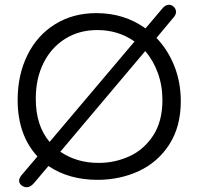

<svg xmlns="http://www.w3.org/2000/svg" viewBox="-20 -762 832 805"><path d="M738 -338Q738 -231 690 -156.5Q642 -82 562.5 -45Q483 -8 389 -8Q269 -8 183 -66L124 4Q108 23 92 23Q80 23 70 15Q60 7 60 -5Q60 -13 69 -26L137 -106Q54 -196 54 -343Q54 -448 95 -531Q136 -614 211 -660.5Q286 -707 384 -707Q501 -707 590 -643L657 -722Q672 -742 688 -742Q700 -742 709 -733Q718 -724 718 -712Q718 -700 707 -688L636 -603Q684 -553 711 -485Q738 -417 738 -338ZM188 -167 544 -588Q476 -636 388 -636Q312 -636 253.5 -599.5Q195 -563 162.5 -498Q130 -433 130 -348Q130 -235 188 -167ZM661 -342Q661 -403 642 -455.5Q623 -508 589 -548L233 -126Q301 -79 394 -79Q461 -79 522 -106.5Q583 -134 622 -193.5Q661 -253 661 -342Z"/></svg>

Font: Mali
Style: Regular
Weight: 400
Version: Version 1.000; ttfautohint (v1.6)